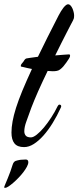

<svg xmlns="http://www.w3.org/2000/svg" viewBox="-85 -671 371 907"><path d="M259.8 -574.2Q256.3 -567.9 248.3 -552.5Q240.2 -537.1 229 -515.1Q217.8 -493.2 204.1 -466.1Q190.4 -439 175.8 -409.2Q197.8 -410.6 215.6 -412.4Q233.4 -414.1 241.2 -414.1Q243.7 -414.1 244.9 -412.4Q246.1 -410.6 246.1 -408.2Q246.1 -404.3 243.9 -399.9Q241.7 -395.5 240.2 -393.1Q234.4 -384.3 227.8 -374.8Q221.2 -365.2 213.9 -356.9Q206.5 -348.6 198.7 -342.8Q190.9 -336.9 182.1 -335.9Q166.5 -333 140.1 -335.9Q127.9 -311 116.5 -286.4Q105 -261.7 95 -239.3Q85 -216.8 76.9 -197Q68.8 -177.2 63 -162.1Q49.3 -124 39.6 -97.4Q29.8 -70.8 29.8 -50.8Q29.8 -38.1 36.9 -30Q43.9 -22 61 -22Q72.3 -22 88.6 -34.9Q105 -47.9 122.6 -68.8Q140.1 -89.8 157.2 -116.2Q174.3 -142.6 187 -168.9Q190.9 -176.8 195.8 -176.8Q199.2 -176.8 201.7 -174.8Q204.1 -172.9 204.1 -168.9Q204.1 -166 202.1 -162.1Q184.6 -123.5 163.6 -89.6Q142.6 -55.7 120.1 -30.5Q97.7 -5.4 74.5 9.3Q51.3 23.9 28.8 23.9Q-2.9 23.9 -16.8 6.3Q-30.8 -11.2 -30.8 -44.9Q-30.8 -69.3 -25.6 -97.7Q-20.5 -126 -9.3 -161.6Q2 -197.3 20.5 -242.2Q39.1 -287.1 65.9 -345.2Q54.7 -347.7 44.4 -349.6Q34.2 -351.6 25.9 -354Q20 -355.5 16.6 -356Q13.2 -356.4 13.2 -358.9Q13.2 -364.3 16.4 -368.7Q19.5 -373 24.9 -378.9Q27.3 -382.8 31 -388.2Q34.7 -393.6 40 -395Q43.9 -396 58.3 -397.9Q72.8 -399.9 94.2 -402.8Q114.7 -445.3 138.7 -493.4Q162.6 -541.5 191.9 -598.1Q197.3 -608.4 203.1 -617.9Q209 -627.4 214.8 -634.8Q220.7 -642.1 226.3 -646.5Q231.9 -650.9 236.8 -650.9Q242.7 -650.9 248 -645.3Q253.4 -639.6 257.1 -631.3Q260.7 -623 262.9 -614Q265.1 -605 265.1 -598.1Q265.1 -588.9 263.7 -583.7Q262.2 -578.6 259.8 -574.2ZM7.8 84.5Q9.8 84 13.9 83.7Q18.1 83.5 22.7 83.3Q27.3 83 31.2 82.8Q35.2 82.5 36.6 82.5Q43.5 82.5 46.1 86.2Q48.8 89.8 48.8 95.2Q48.8 104 42.2 116.5Q35.6 128.9 25.4 142.3Q15.1 155.8 2.4 168.9Q-10.3 182.1 -22.5 192.6Q-34.7 203.1 -44.7 209.7Q-54.7 216.3 -60.1 216.3Q-65.4 216.3 -65.4 214.4Q-64.9 210.4 -59.8 198.5Q-54.7 186.5 -48.3 170.9Q-42 155.3 -35.6 138.2Q-29.3 121.1 -25.4 107.4Q-22.9 99.6 -19.5 95.5Q-16.1 91.3 -11.7 89.4Q-7.3 87.4 -2.4 86.7Q2.4 85.9 7.8 84.5Z"/></svg>

Font: Mervale Script
Style: Regular
Weight: 400
Designer: Astigmatic (AOETI)
Foundry: Astigmatic (AOETI)
Version: Version 1.000